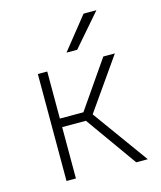

<svg xmlns="http://www.w3.org/2000/svg" viewBox="-108 -788 725 867"><g transform="rotate(-15 255.0 -355.0)"><path d="M250 -240H139V0H95V-500H139V-280H249L401 -500H455L287 -260L475 0H421ZM365 -710H425L295 -560H245Z"/></g></svg>

Font: Retni Sans Light
Style: Regular
Weight: 300
Designer: Vitaly Kuzmin
Foundry: ParaType Ltd.
Version: Version 1.00;March 2, 2019;FontCreator 11.5.0.2425 64-bit; t